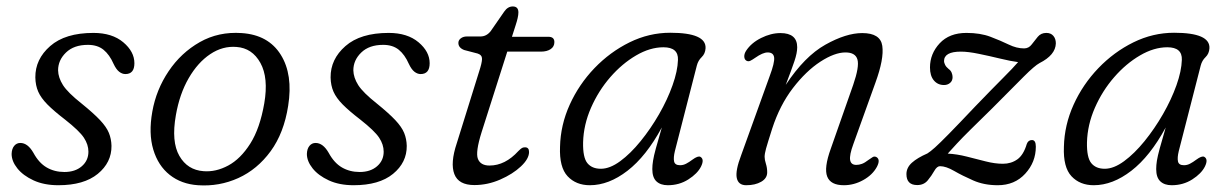

<svg xmlns="http://www.w3.org/2000/svg" viewBox="-20 -565 3806 595"><path d="M179.5 -32Q213 -32 233.5 -49.8Q254 -67.5 254 -95Q254 -117 240 -138.2Q226 -159.5 181.5 -194.5Q147 -221 127 -241.2Q107 -261.5 98.5 -280.8Q90 -300 89.5 -325Q89 -381.5 135.5 -422.2Q182 -463 269.5 -463Q327.5 -463 362 -434Q396.5 -405 396.5 -369Q396.5 -335.5 368.5 -335.5Q358.5 -335.5 349.2 -342.8Q340 -350 332 -367Q319.5 -395.5 300.8 -410.8Q282 -426 252.5 -426Q209 -426 184.5 -402.2Q160 -378.5 160 -347Q160.5 -324.5 175.2 -301.2Q190 -278 233 -244Q270 -214 290 -192.8Q310 -171.5 317.5 -153Q325 -134.5 325.5 -113Q326 -61.5 283 -26.2Q240 9 161 9Q116.5 9 84 -6Q51.5 -21 33.8 -43.2Q16 -65.5 16 -88Q16.5 -104 24 -113Q31.5 -122 43 -122Q66 -122 83.5 -91.5Q100.5 -60 124.8 -46Q149 -32 179.5 -32Z M729 -462.5Q811.5 -457 850 -395.5Q888.5 -334 873 -237Q860 -153 818.8 -96.5Q777.5 -40 718.5 -13.2Q659.5 13.5 593.5 9Q542 5.5 506 -23Q470 -51.5 455 -101.5Q440 -151.5 452 -219Q464 -287 502.5 -344.2Q541 -401.5 599.2 -434.5Q657.5 -467.5 729 -462.5ZM611 -34.5Q649 -31.5 687.2 -52Q725.5 -72.5 755.5 -119.8Q785.5 -167 799 -245Q812.5 -324 787 -370Q761.5 -416 713 -419.5Q670 -423 631.5 -397.2Q593 -371.5 564.8 -322.8Q536.5 -274 525 -208Q510.5 -126 535.8 -82Q561 -38 611 -34.5Z M1094.5 -32Q1128 -32 1148.5 -49.8Q1169 -67.5 1169 -95Q1169 -117 1155 -138.2Q1141 -159.5 1096.5 -194.5Q1062 -221 1042 -241.2Q1022 -261.5 1013.5 -280.8Q1005 -300 1004.5 -325Q1004 -381.5 1050.5 -422.2Q1097 -463 1184.5 -463Q1242.5 -463 1277 -434Q1311.5 -405 1311.5 -369Q1311.5 -335.5 1283.5 -335.5Q1273.5 -335.5 1264.2 -342.8Q1255 -350 1247 -367Q1234.5 -395.5 1215.8 -410.8Q1197 -426 1167.5 -426Q1124 -426 1099.5 -402.2Q1075 -378.5 1075 -347Q1075.5 -324.5 1090.2 -301.2Q1105 -278 1148 -244Q1185 -214 1205 -192.8Q1225 -171.5 1232.5 -153Q1240 -134.5 1240.5 -113Q1241 -61.5 1198 -26.2Q1155 9 1076 9Q1031.5 9 999 -6Q966.5 -21 948.8 -43.2Q931 -65.5 931 -88Q931.5 -104 939 -113Q946.5 -122 958 -122Q981 -122 998.5 -91.5Q1015.5 -60 1039.8 -46Q1064 -32 1094.5 -32Z M1460.5 -399 1418.5 -410Q1400.5 -417 1400.5 -432Q1400.5 -440.5 1408 -446.2Q1415.5 -452 1427 -452H1469Q1488 -452 1501 -469L1542.5 -529Q1553.5 -545 1569 -545Q1586.5 -545 1586.5 -526.5Q1586.5 -519 1584.2 -509Q1582 -499 1578 -487L1566.5 -451H1679.5Q1698 -451 1698 -434.5Q1698 -420.5 1686.5 -412.8Q1675 -405 1656 -405H1552L1472.5 -155.5Q1453 -93.5 1461 -72.8Q1469 -52 1497 -52Q1545.5 -52 1586.5 -97Q1594 -104.5 1597.8 -106.5Q1601.5 -108.5 1607 -108.5Q1619.5 -108.5 1619.5 -94Q1619.5 -73 1594.2 -49.2Q1569 -25.5 1530 -8.5Q1491 8.5 1450 8.5Q1401 8.5 1388 -25.5Q1375 -59.5 1395.5 -121L1465 -344Q1473.5 -370 1473.8 -382.2Q1474 -394.5 1460.5 -399Z M2071.5 -97Q2066.5 -76.5 2069 -64.8Q2071.5 -53 2087.5 -53Q2097.5 -53 2106.5 -57.8Q2115.5 -62.5 2125.5 -70Q2143 -83 2150.5 -79Q2163.5 -71.5 2152.5 -49Q2141.5 -27 2113.2 -9Q2085 9 2049.5 9Q2027 9 2014.2 -3Q2001.5 -15 2001.5 -41Q2001.5 -53 2003.8 -67.2Q2006 -81.5 2012.5 -105.2Q2019 -129 2031 -170Q1982.5 -80.5 1924.5 -35.8Q1866.5 9 1808 9Q1765 9 1739 -18.8Q1713 -46.5 1715.5 -110Q1717 -177.5 1745.5 -240.5Q1774 -303.5 1822.2 -353.8Q1870.5 -404 1931 -433.8Q1991.5 -463.5 2057 -463.5Q2169 -463.5 2166.5 -415.5Q2165.5 -398.5 2154.5 -388Q2143.5 -377.5 2139.5 -362ZM1787 -124Q1786 -77 1800.2 -59.5Q1814.5 -42 1842 -42Q1870 -42 1902 -65.5Q1934 -89 1965.2 -127.5Q1996.5 -166 2022.5 -211.2Q2048.5 -256.5 2064.2 -300.8Q2080 -345 2081 -379.5Q2082.5 -418.5 2036 -418.5Q1994.5 -418.5 1951.2 -393.2Q1908 -368 1871.2 -325.8Q1834.5 -283.5 1811.5 -231Q1788.5 -178.5 1787 -124Z M2293 -377Q2287 -380.5 2286.5 -389.2Q2286 -398 2292 -407.5Q2308 -432 2338.5 -447.2Q2369 -462.5 2398.5 -462.5Q2450.5 -462.5 2450.5 -418.5Q2450.5 -401 2442 -375.8Q2433.5 -350.5 2415 -302Q2473.5 -390.5 2537.8 -426.5Q2602 -462.5 2652 -462.5Q2708.5 -462.5 2714.2 -422.8Q2720 -383 2693 -309L2624.5 -118.5Q2612 -84.5 2614.5 -69.2Q2617 -54 2633.5 -54Q2642 -54 2651 -57.2Q2660 -60.5 2671.5 -69.5Q2679 -75 2684.5 -78.2Q2690 -81.5 2696.5 -78Q2709 -70 2697.5 -48Q2684 -23 2655.2 -7Q2626.5 9 2595 9Q2554 9 2543.5 -17.8Q2533 -44.5 2554.5 -104L2624 -302Q2643.5 -358.5 2637.2 -380.5Q2631 -402.5 2600 -402.5Q2566.5 -402.5 2522.2 -373.8Q2478 -345 2437.2 -292Q2396.5 -239 2373 -166.5Q2358.5 -121 2354 -104.8Q2349.5 -88.5 2349.5 -79Q2349.5 -70 2353.5 -57.5Q2357.5 -45 2357.5 -31Q2357.5 -12.5 2339 -1.8Q2320.5 9 2292.5 9Q2268 9 2263.2 -13.5Q2258.5 -36 2277 -84.5L2365 -328.5Q2381 -371 2379 -386.8Q2377 -402.5 2359 -402.5Q2344 -402.5 2320.5 -386Q2312 -380 2305.5 -376.8Q2299 -373.5 2293 -377Z M3190 -110.5Q3190 -62.5 3157.2 -26.8Q3124.5 9 3072 9Q3029.5 9 2996 -5.8Q2962.5 -20.5 2937 -35.2Q2911.5 -50 2893 -50Q2883.5 -50 2875.2 -35.2Q2867 -20.5 2855 -6Q2843 8.5 2822.5 8.5Q2789 8.5 2789 -25.5Q2789 -45.5 2806 -60.8Q2823 -76 2854 -89.5Q2863 -95 2877.5 -108Q2892 -121 2921 -150.5Q2950 -180 3002 -235Q3056.5 -291.5 3088.2 -323.2Q3120 -355 3135 -372.5Q3112 -375.5 3079 -383.5Q3046 -391.5 3013.2 -398.2Q2980.5 -405 2957.5 -405Q2905.5 -405 2905.5 -375.5Q2905.5 -371 2908.8 -364.2Q2912 -357.5 2920 -351Q2926.5 -346.5 2929.2 -339.5Q2932 -332.5 2932 -326Q2932 -314.5 2924.2 -308Q2916.5 -301.5 2905.5 -301.5Q2886 -301.5 2874 -315.8Q2862 -330 2862 -356Q2862 -398.5 2892 -430.8Q2922 -463 2975 -463Q3018 -463 3049.5 -451Q3081 -439 3105.8 -427Q3130.5 -415 3153.5 -415Q3168 -415 3177 -427Q3186 -439 3196 -451Q3206 -463 3222.5 -463Q3236.5 -463 3244.2 -454Q3252 -445 3252 -430.5Q3251 -394.5 3201.5 -369.5Q3186.5 -361.5 3153 -328Q3119.5 -294.5 3055 -229.5Q3013.5 -189 2987.5 -163.2Q2961.5 -137.5 2945.5 -120.2Q2929.5 -103 2917 -89Q2945.5 -87.5 2975.8 -79.8Q3006 -72 3034.8 -64.8Q3063.5 -57.5 3088 -57.5Q3113.5 -57.5 3132.8 -71.2Q3152 -85 3162 -119Q3166.5 -131 3178 -131Q3190 -131 3190 -110.5Z M3633 -97Q3628 -76.5 3630.5 -64.8Q3633 -53 3649 -53Q3659 -53 3668 -57.8Q3677 -62.5 3687 -70Q3704.5 -83 3712 -79Q3725 -71.5 3714 -49Q3703 -27 3674.8 -9Q3646.5 9 3611 9Q3588.5 9 3575.8 -3Q3563 -15 3563 -41Q3563 -53 3565.2 -67.2Q3567.5 -81.5 3574 -105.2Q3580.5 -129 3592.5 -170Q3544 -80.5 3486 -35.8Q3428 9 3369.5 9Q3326.5 9 3300.5 -18.8Q3274.5 -46.5 3277 -110Q3278.5 -177.5 3307 -240.5Q3335.5 -303.5 3383.8 -353.8Q3432 -404 3492.5 -433.8Q3553 -463.5 3618.5 -463.5Q3730.5 -463.5 3728 -415.5Q3727 -398.5 3716 -388Q3705 -377.5 3701 -362ZM3348.5 -124Q3347.5 -77 3361.8 -59.5Q3376 -42 3403.5 -42Q3431.5 -42 3463.5 -65.5Q3495.5 -89 3526.8 -127.5Q3558 -166 3584 -211.2Q3610 -256.5 3625.8 -300.8Q3641.5 -345 3642.5 -379.5Q3644 -418.5 3597.5 -418.5Q3556 -418.5 3512.8 -393.2Q3469.5 -368 3432.8 -325.8Q3396 -283.5 3373 -231Q3350 -178.5 3348.5 -124Z"/></svg>

Font: Fraunces 9pt S100 Light
Style: Italic
Weight: 300
Italic angle: -16°
Version: Version 1.000; ttfautohint (v1.8.3)